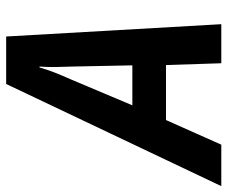

<svg xmlns="http://www.w3.org/2000/svg" viewBox="-140 -678 756 639"><g transform="rotate(-90 238.5 -358.0)"><path d="M294 -500Q307 -529 317 -554.5Q327 -580 334 -605H337Q335 -578 335.5 -550.5Q336 -523 337 -496L341 -296H208ZM77 0 159 -184H342L348 0H478L437 -716H279L-61 0Z"/></g></svg>

Font: Noto Sans UI SemiCondensed
Style: Bold Italic
Weight: 700
Width: 4
Designer: Monotype Design Team
Foundry: Monotype Imaging Inc.
Version: 1.001